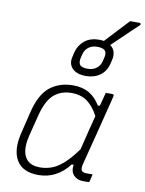

<svg xmlns="http://www.w3.org/2000/svg" viewBox="-102 -1030 839 1111"><g transform="rotate(10 317.0 -474.5)"><path d="M414 -822Q428 -822 441 -820Q473 -854 504 -887.5Q535 -921 571 -959H626Q632 -959 633.5 -954Q635 -949 629 -944Q605 -922 588.5 -906Q572 -890 557 -875.5Q542 -861 524.5 -844.5Q507 -828 481 -803Q500 -790 506.5 -769Q513 -748 508 -725L502 -699Q491 -652 456.5 -627Q422 -602 374 -602Q319 -602 293 -629Q267 -656 278 -699L284 -725Q295 -768 328 -795Q361 -822 414 -822ZM410 -780Q380 -780 359.5 -765Q339 -750 332 -724L326 -700Q320 -672 331 -658Q337 -651 349 -648Q361 -645 376 -645Q406 -645 426.5 -660Q447 -675 454 -700L460 -724Q467 -750 458 -763Q452 -772 439.5 -776Q427 -780 410 -780ZM311 -536Q367 -536 406 -513Q445 -490 471 -446H483Q488 -463 492.5 -481.5Q497 -500 504 -526H542Q554 -526 551 -513Q526 -411 499 -306Q472 -201 446 -99Q439 -72 445 -60Q451 -48 476 -48H511Q509 -39 506 -27Q503 -15 501 -6Q500 0 492 0H463Q428 0 407.5 -22Q387 -44 393 -84H382Q348 -39 302.5 -14.5Q257 10 202 10Q109 10 73.5 -49.5Q38 -109 62 -209L93 -337Q119 -447 175 -491.5Q231 -536 311 -536ZM128 -61Q154 -35 203 -35Q237 -35 270 -46.5Q303 -58 338.5 -89Q374 -120 417 -179Q429 -230 442 -281Q455 -332 468 -383Q440 -436 403 -463.5Q366 -491 310 -491Q248 -491 206.5 -455Q165 -419 142 -329L111 -206Q98 -153 103 -117Q108 -81 128 -61Z"/></g></svg>

Font: Recursive Mn Lnr St Lt
Style: Italic
Weight: 300
Italic angle: -15°
Monospace: yes
Version: Version 1.079;hotconv 1.0.112;makeotfexe 2.5.65598; ttfautoh